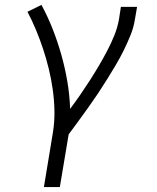

<svg xmlns="http://www.w3.org/2000/svg" viewBox="-20 -548 640 783"><path d="M159 215 196 -9Q203 -54 202 -97.5Q201 -141 195 -183.5Q189 -226 179 -267Q169 -308 156 -347.5Q143 -387 127 -425.5Q111 -464 92 -500L149 -528Q175 -480 195 -429Q215 -378 230 -325Q245 -272 254.5 -216.5Q264 -161 266 -104Q287 -132 307 -161Q327 -190 346 -219.5Q365 -249 383 -279.5Q401 -310 417 -340.5Q433 -371 446 -403Q459 -435 465 -468L473 -520H539L530 -468Q525 -436 512.5 -405Q500 -374 485 -343.5Q470 -313 452.5 -283.5Q435 -254 417 -225Q399 -196 380 -167.5Q361 -139 341 -111Q321 -83 300.5 -55Q280 -27 260 0L224 215Z"/></svg>

Font: Iosevka SS04 Lt Ex Obl
Style: Regular
Weight: 300
Width: 7
Italic angle: -9°
Monospace: yes
Designer: Belleve Invis
Foundry: Belleve Invis
Version: Version 19.0.0; ttfautohint (v1.8.4)